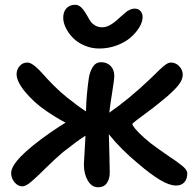

<svg xmlns="http://www.w3.org/2000/svg" viewBox="-20 -815 818 808"><path d="M397.9 -610.8Q365.2 -610.8 335.9 -623.3Q306.6 -635.7 287.4 -655.3Q268.1 -674.8 257.1 -697.3Q246.1 -719.7 246.1 -740.2Q246.1 -766.1 260 -780.5Q273.9 -794.9 295.9 -794.9Q311 -794.9 323.2 -782.5Q335.4 -770 349.1 -745.1Q357.9 -729 363.8 -721.4Q369.6 -713.9 381.8 -707Q394 -700.2 411.1 -700.2Q440.4 -700.2 479 -736.8Q483.4 -740.2 495.4 -751.2Q507.3 -762.2 512.7 -766.1Q518.1 -770 527.6 -774.4Q537.1 -778.8 545.9 -778.8Q562 -778.8 571 -768.8Q580.1 -758.8 580.1 -743.2Q580.1 -722.7 566.2 -699.7Q552.2 -676.8 529.1 -656.7Q505.9 -636.7 470.9 -623.8Q436 -610.8 397.9 -610.8ZM74.2 -30.8Q55.2 -30.8 41 -48.1Q26.9 -65.4 26.9 -86.9Q26.9 -142.1 192.9 -257.8Q235.8 -287.1 255.9 -298.8Q213.4 -321.3 171.9 -350.1Q123 -383.8 86.4 -427.7Q49.8 -471.7 49.8 -502.9Q49.8 -522 62.5 -536.9Q75.2 -551.8 95.2 -551.8Q107.9 -551.8 125.2 -538.1Q142.6 -524.4 159.2 -505.1Q175.8 -485.8 204.8 -456.5Q233.9 -427.2 262.2 -404.8Q306.6 -369.1 341.8 -346.2Q343.3 -414.1 354 -487.8Q358.4 -514.2 370.8 -533.7Q383.3 -553.2 405.8 -553.2Q430.7 -553.2 445.8 -537.1Q460.9 -521 460.9 -496.1Q460.9 -480 452.1 -426.3Q443.4 -372.6 439.9 -340.8Q522.5 -397.9 609.9 -481Q617.7 -488.3 630.6 -501Q643.6 -513.7 651.1 -521Q658.7 -528.3 668.2 -536.4Q677.7 -544.4 685.1 -548.1Q692.4 -551.8 698.2 -551.8Q720.2 -551.8 734.6 -535.9Q749 -520 749 -501Q749 -486.8 741 -471.9Q732.9 -457 715.8 -439.7Q698.7 -422.4 683.8 -409.4Q668.9 -396.5 643.1 -376Q625 -361.3 596.2 -340.1Q567.4 -318.8 552.2 -307.1Q537.1 -295.4 537.1 -293Q537.1 -287.6 549.1 -272.9Q561 -258.3 587.4 -234.6Q613.8 -210.9 647 -188Q663.6 -175.8 686.5 -160.4Q709.5 -145 721.2 -136.7Q732.9 -128.4 745.4 -118.4Q757.8 -108.4 762.9 -100.6Q768.1 -92.8 768.1 -85Q768.1 -62 755.9 -48.1Q743.7 -34.2 721.2 -34.2Q692.9 -34.2 654.1 -57.4Q615.2 -80.6 562 -126Q489.3 -186 438 -250Q438.5 -233.9 440.2 -170.7Q441.9 -107.4 441.9 -89.8Q441.9 -61.5 429.4 -44.2Q417 -26.9 393.1 -26.9Q365.7 -26.9 349.4 -55.2Q333 -83.5 333 -123Q333 -127.9 339.8 -244.1Q307.1 -223.6 245.1 -174.8Q213.9 -148.4 173.8 -108.9Q133.8 -69.3 111.1 -50Q88.4 -30.8 74.2 -30.8Z"/></svg>

Font: Shantell Sans Bouncy
Style: Regular
Weight: 500
Designer: Stephen Nixon, Anya Danilova, Shantell Martin
Foundry: Arrow Type
Version: Version 1.006;[9816181b4]